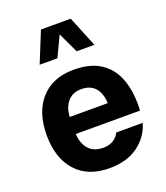

<svg xmlns="http://www.w3.org/2000/svg" viewBox="-145 -890 859 994"><g transform="rotate(-20 285.0 -393.0)"><path d="M182.3 -221.1H536.5Q541.6 -318.8 516.6 -389.7Q491.6 -460.7 434.4 -499.1Q377.3 -537.6 285.2 -537.6Q169.4 -537.6 104 -465.2Q38.6 -392.8 38.6 -266.2Q38.6 -139.3 103.9 -67Q169.1 5.4 287.7 5.4Q383.8 5.4 445.6 -40.1Q507.3 -85.6 527.7 -156.7H381.5Q371.1 -133.9 348.6 -119.6Q326 -105.3 292.7 -105.3Q240.3 -105.3 212.7 -136.7Q185.1 -168.1 182.3 -221.1ZM183.3 -314.6Q184.9 -365.8 212.6 -397.8Q240.2 -429.8 286.9 -429.8Q322.8 -429.8 345.6 -415.2Q368.4 -400.6 379.8 -374.6Q391.3 -348.6 392.5 -314.6ZM430.8 -621.9 361.9 -791H197.9L129.2 -621.9H227L280.1 -734L333.2 -621.9Z"/></g></svg>

Font: Estedad VF
Style: Regular
Weight: 100
Designer: Amin Abedi
Version: Version 7.3